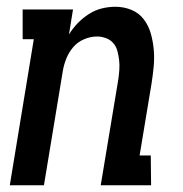

<svg xmlns="http://www.w3.org/2000/svg" viewBox="-20 -548 540 568"><path d="M9 0 80 -432H47V-520H196L184 -446Q195 -464 210 -479.5Q225 -495 243 -506.5Q261 -518 281 -523Q301 -528 321 -528Q347 -528 369.5 -518.5Q392 -509 406 -490Q420 -471 426.5 -447.5Q433 -424 435 -399.5Q437 -375 434.5 -349.5Q432 -324 428 -299L393 -88H426L427 0H278L330 -313Q332 -327 333 -341.5Q334 -356 332.5 -369.5Q331 -383 327.5 -396.5Q324 -410 315.5 -420Q307 -430 294 -435Q281 -440 267 -440Q248 -440 229 -432Q210 -424 197 -409Q184 -394 176.5 -375.5Q169 -357 166 -339L110 0Z"/></svg>

Font: Iosevka Curly Slab Semibold
Style: Italic
Weight: 600
Italic angle: -9°
Monospace: yes
Designer: Belleve Invis
Foundry: Belleve Invis
Version: Version 22.1.2; ttfautohint (v1.8.4)